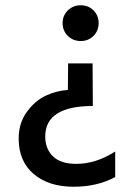

<svg xmlns="http://www.w3.org/2000/svg" viewBox="-20 -537 494 730"><path d="M418 136Q350 173 260 173Q165 173 108 124.5Q51 76 51 -10Q51 -69 82 -111.5Q113 -154 153.5 -173Q194 -192 238 -195L239 -296H332L333 -134Q152 -134 152 -18Q152 29 181.5 57.5Q211 86 270 86Q345 86 418 39ZM335.5 -497.5Q355 -478 355 -449Q355 -420 335.5 -400.5Q316 -381 287 -381Q258 -381 238 -400.5Q218 -420 218 -449Q218 -478 238 -497.5Q258 -517 287 -517Q316 -517 335.5 -497.5Z"/></svg>

Font: Hind Siliguri Medium
Style: Regular
Weight: 500
Designer: Jyotish Sonowal
Foundry: Indian Type Foundry
Version: Version 1.001;PS 1.0;hotconv 1.0.86;makeotf.lib2.5.63406; tt